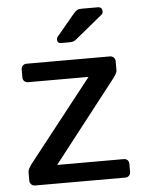

<svg xmlns="http://www.w3.org/2000/svg" viewBox="-53 -775 614 818"><g transform="rotate(-5 254.5 -366.5)"><path d="M64 0Q54 0 47.5 -6.5Q41 -13 41 -23V-58Q41 -67 45.5 -75Q50 -83 55 -90L331 -441H73Q63 -441 56.5 -447Q50 -453 50 -464V-497Q50 -507 56.5 -513.5Q63 -520 73 -520H429Q439 -520 445.5 -513.5Q452 -507 452 -497V-460Q452 -451 447.5 -444Q443 -437 438 -429L165 -79H449Q460 -79 466 -73Q472 -67 472 -56V-23Q472 -13 466 -6.5Q460 0 449 0ZM227 -595Q211 -595 211 -611Q211 -619 216 -624L291 -714Q300 -725 307 -729Q314 -733 328 -733H396Q415 -733 415 -713Q415 -706 410 -701L294 -606Q286 -599 279 -597Q272 -595 261 -595Z"/></g></svg>

Font: RubikRegular
Style: Regular
Weight: 400
Designer: Hubert and Fischer
Foundry: Hubert and Fischer
Version: Version 2.300;gftools[0.9.30]